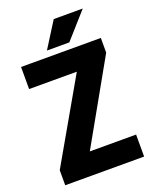

<svg xmlns="http://www.w3.org/2000/svg" viewBox="-164 -991 861 1081"><g transform="rotate(-20 267.0 -450.5)"><path d="M507.8 -131.8V0H72.8V-131.8ZM507.3 -623 156.2 0H35.2V-90.3L391.1 -710.9H507.3ZM454.1 -710.9V-578.6H29.3V-710.9ZM197.8 -748 294.4 -901.4H468.3L332 -748Z"/></g></svg>

Font: Roboto Condensed Black
Style: Regular
Weight: 900
Designer: Christian Robertson
Foundry: Google
Version: Version 3.008; 2023